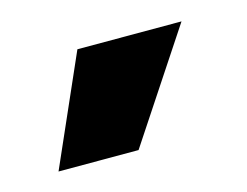

<svg xmlns="http://www.w3.org/2000/svg" viewBox="-41 -820 366 285"><g transform="rotate(-15 141.5 -678.0)"><path d="M143 -594H20L94 -762H254Z"/></g></svg>

Font: Bricolage Grotesque 24pt ExtraBold
Style: Regular
Weight: 800
Designer: Mathieu Triay
Foundry: Atelier Triay
Version: Version 1.001;gftools[0.9.33.dev8+g029e19f]